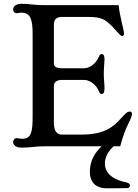

<svg xmlns="http://www.w3.org/2000/svg" viewBox="-20 -790 743 1037"><path d="M50.8 -22.9C50.8 -11.2 61 7.3 96.7 7.3C148.4 7.3 169.4 0 222.2 0H528.8C491.7 34.7 465.3 79.6 465.3 137.7C465.3 203.1 506.8 227.5 558.1 227.1L666 226.1C675.8 226.1 682.1 219.7 682.1 212.4C682.1 205.6 678.7 199.2 662.6 194.8C577.1 178.7 546.4 135.7 546.4 93.8C546.4 57.6 565.9 25.9 593.3 0H629.4C642.1 -49.3 656.7 -90.3 678.2 -132.8C688.5 -152.8 693.4 -168.9 692.9 -176.8C692.4 -183.6 687 -187.5 680.2 -187.5C673.3 -186.5 667 -186.5 650.4 -168.9L633.3 -150.4C592.3 -105 544.4 -63 418.9 -63H316.9C287.6 -63 271 -80.1 271 -128.9V-328.1C271 -344.7 286.1 -358.4 313.5 -358.4H434.6C459 -358.4 495.6 -340.3 514.2 -297.4C518.1 -288.6 521 -282.2 528.8 -282.2C538.1 -282.2 544.4 -290 544.4 -309.6C544.4 -338.9 540.5 -365.2 540.5 -392.1C540.5 -422.9 544.4 -453.1 544.4 -470.7C544.4 -490.7 538.1 -498 528.8 -498C521 -498 517.6 -492.2 514.2 -483.4C495.1 -440.4 459.5 -421.4 434.6 -421.4H314C282.2 -421.4 271 -431.2 271 -447.3V-655.3C271 -683.1 281.7 -698.7 316.9 -698.7H448.7C502 -698.7 532.2 -693.8 559.1 -671.9C599.6 -639.2 627.4 -595.2 639.6 -595.2C645.5 -595.2 649.9 -600.1 649.9 -608.9C649.9 -627.4 627.4 -697.8 620.6 -762.2H216.8C157.7 -762.2 148.4 -769.5 96.7 -769.5C61 -769.5 50.8 -751 50.8 -739.7C50.8 -729 57.6 -718.8 69.8 -718.8C79.6 -718.8 85 -721.7 93.8 -721.7C146.5 -721.7 156.2 -683.6 156.2 -602.1V-161.1C156.2 -78.6 148.9 -40.5 101.1 -40.5C84.5 -40.5 81.5 -43.9 69.8 -43.9C57.6 -43.9 50.8 -32.2 50.8 -22.9Z"/></svg>

Font: Stoke
Style: Regular
Weight: 400
Designer: Nicole Fally
Foundry: Nicole Fally
Version: Version 1.002